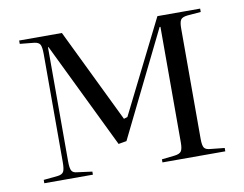

<svg xmlns="http://www.w3.org/2000/svg" viewBox="-62 -594 859 677"><g transform="rotate(-10 367.5 -255.5)"><path d="M45 0V-12L96 -17Q112 -19 117 -28Q122 -37 122 -63V-448Q122 -474 117 -483Q112 -492 96 -494L45 -499V-511H198L361 -175L374 -179L540 -511H693V-499L645 -495Q626 -493 620.5 -484.5Q615 -476 615 -454V-58Q615 -35 620.5 -26.5Q626 -18 645 -17L693 -12V0H468V-11L513 -16Q532 -18 538 -26.5Q544 -35 544 -58V-472H541L356 -96L327 -91L143 -470H141V-61Q141 -37 146 -28Q151 -19 166 -18L219 -11V0Z"/></g></svg>

Font: Literata 72pt Light
Style: Regular
Weight: 300
Designer: Latin by Veronika Burian and Jose Scaglione. Greek by Irene Vlachou. Cyrillic by Vera Evstafieva.
Foundry: TypeTogether
Version: Version 3.002